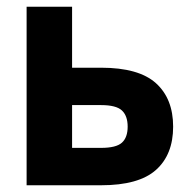

<svg xmlns="http://www.w3.org/2000/svg" viewBox="-20 -550 555 570"><path d="M59 -530H194V-349H280Q392 -349 443 -303Q494 -257 494 -174Q494 -91 443 -45.5Q392 0 280 0H59ZM280 -111Q325 -111 342 -126.5Q359 -142 359 -174Q359 -206 342 -222Q325 -238 280 -238H194V-111Z"/></svg>

Font: 
Style: 㨦
Weight: 700
Designer: A.Korolkova, Vitaly Kuzmin
Foundry: ParaType Ltd
Version: Version 2.000